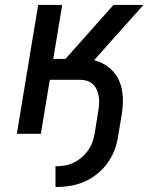

<svg xmlns="http://www.w3.org/2000/svg" viewBox="-20 -540 640 775"><path d="M204 215V131Q223 131 241.5 128Q260 125 277.5 116.5Q295 108 310 95Q325 82 336.5 65.5Q348 49 354 31Q360 13 363 -6L376 -88Q379 -104 380 -119Q381 -134 379 -148.5Q377 -163 371.5 -176Q366 -189 356 -199Q346 -209 332 -213.5Q318 -218 303 -218H181L145 0H48L134 -520H231L195 -302H244L438 -520H559L440 -387L360 -297Q383 -291 402.5 -279.5Q422 -268 437 -251.5Q452 -235 461 -214Q470 -193 473.5 -170Q477 -147 476 -123Q475 -99 471 -75L457 8Q453 37 442.5 65Q432 93 414 118Q396 143 371.5 162.5Q347 182 319 194Q291 206 262 210.5Q233 215 204 215Z"/></svg>

Font: Iosevka Custom Medium
Style: Italic
Weight: 500
Italic angle: -9°
Designer: Belleve Invis
Foundry: Belleve Invis
Version: Version 27.0.1